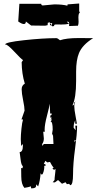

<svg xmlns="http://www.w3.org/2000/svg" viewBox="-20 -958 539 1069"><path d="M364.3 -825.2Q343.8 -821.3 323 -821.5Q302.2 -821.8 291.7 -821.8Q281.2 -821.8 281.2 -815.9Q281.2 -813.5 281.7 -813L270.5 -811.5L269 -815.9Q257.8 -815.9 257.8 -822.8V-829.1L269 -817.9L270.5 -829.1H257.8L258.8 -833.5L246.1 -831.5L245.1 -817.9Q233.4 -814.9 231 -814.9L153.3 -815.9L124 -838.4Q124 -824.2 112.8 -824.2Q101.6 -824.2 81.5 -838.4L87.9 -937H209.5Q209.5 -927.7 218.8 -927.7L282.7 -933.6Q328.1 -933.6 355 -926.3L356.4 -933.6L420.9 -938.5V-897L424.8 -884.3L420.4 -885.3Q416.5 -875 416.5 -861.8L417.5 -836.4Q417.5 -824.7 414.1 -814.9L364.7 -813Q365.2 -814.9 365.2 -826.2Q365.2 -837.4 356 -837.4L352.1 -836.4ZM403.8 -559.1V-506.8Q403.8 -412.6 383.3 -371.1Q392.6 -371.1 392.6 -382.3V-386.2L401.4 -393.6Q393.6 -385.7 393.6 -366.9Q393.6 -348.1 400.6 -312Q407.7 -275.9 408.2 -269H398.9V-288.1Q390.1 -270.5 390.1 -251.5V-246.6L401.4 -232.9L399.4 -258.3H409.2V-254.4Q409.2 -212.9 397.9 -130.1Q386.7 -47.4 386.7 12Q386.7 71.3 371.6 73.2L364.3 65.4L352.5 67.4L344.7 56.6L323.2 65.9L324.7 64.5L303.2 44.4L285.2 57.6L273.4 56.6L283.7 44.4Q283.7 34.2 286.4 13.7Q289.1 -6.8 289.1 -17.6L280.3 -11.7L271.5 -22.5H279.3Q267.1 -38.6 258.3 -56.6L243.7 -53.7L232.4 -62.5L223.6 -44.4H232.4L233.4 -33.7L226.1 -35.2L226.6 -26.9Q226.6 -16.6 222.4 -1.5Q218.3 13.7 213.1 13.7Q208 13.7 206.1 5.9Q203.1 49.8 192.4 79.6L181.2 68.4V75.2Q181.2 83 175.8 86.9Q168.9 90.8 153.3 90.8L152.3 79.6Q138.2 84.5 115.7 87.9Q98.6 67.9 98.4 25.9Q98.1 -16.1 97.7 -22.5L105.5 -21.5L107.4 -33.7Q98.6 -36.1 94.5 -72Q90.3 -107.9 89.4 -111.3Q107.4 -111.3 107.4 -147.5V-156.2L97.7 -145.5L95.7 -183.1Q95.7 -206.1 99.4 -241.7Q103 -277.3 108.4 -293H99.6L116.7 -341.8Q116.7 -361.3 108.6 -400.4Q100.6 -439.5 100.6 -460.9Q100.6 -482.4 118.2 -492.2Q101.1 -547.4 100.6 -611.8L108.4 -623.5Q99.6 -627.4 61.3 -668.7Q22.9 -710 11.2 -710H8.3Q8.3 -722.7 113.3 -734.1Q218.3 -745.6 293.5 -745.6Q300.8 -745.6 314 -733.9Q350.6 -746.1 416 -746.1L498.5 -745.6Q438.5 -708 419.9 -662.6Q403.8 -624 403.8 -559.1ZM228.5 -235.8 229.5 -224.6H220.7L224.1 -187Q224.1 -168.9 214.8 -156.2L215.3 -145.5L224.1 -156.2H277.8L275.4 -202.1L270 -213.4L273.4 -235.8Q273.4 -281.2 261.7 -281.2L270 -293H261.7L269 -302.7H260.7L259.8 -314.9Q268.1 -314.9 268.1 -325.7H259.3L256.8 -380.4Q254.4 -362.3 241.5 -313.2Q228.5 -264.2 228.5 -235.8ZM400.4 -177.2 396 -179.2Q395 -179.2 395 -173.3V-165.5Q395 -166.5 402.3 -178.2Q401.4 -177.2 400.4 -177.2ZM374.5 75.7 369.6 73.2ZM322.3 67.4Q322.3 65.9 323.2 65.9Z"/></svg>

Font: Butcherman
Style: Regular
Weight: 400
Version: Version 001.004